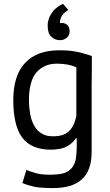

<svg xmlns="http://www.w3.org/2000/svg" viewBox="-20 -754 564 981"><path d="M449.2 -467.8Q433.6 -473.6 415 -478.5Q397.5 -484.4 377.9 -488.3Q358.4 -492.2 335 -495.1Q310.5 -497.1 283.2 -497.1Q224.6 -497.1 180.7 -480.5Q136.7 -463.9 107.4 -431.6Q77.1 -399.4 62.5 -351.6Q47.9 -304.7 47.9 -242.2Q47.9 -176.8 59.6 -128.9Q70.3 -82 93.8 -50.8Q117.2 -19.5 153.3 -4.9Q189.5 10.7 239.3 10.7Q263.7 10.7 283.2 6.8Q302.7 3.9 318.4 -3.9Q333 -11.7 345.7 -22.5Q358.4 -33.2 368.2 -47.9Q369.1 -47.9 372.1 -47.9Q372.1 -36.1 372.1 -1Q372.1 18.6 370.1 34.2Q369.1 49.8 366.2 63.5Q363.3 77.1 357.4 87.9Q352.5 98.6 344.7 106.4Q336.9 115.2 326.2 122.1Q316.4 127.9 302.7 131.8Q289.1 135.7 272.5 136.7Q255.9 138.7 235.4 138.7Q213.9 138.7 195.3 136.7Q177.7 134.8 164.1 130.9Q151.4 127 138.7 123Q126 119.1 114.3 114.3Q114.3 115.2 114.3 116.2Q114.3 116.2 114.3 117.2Q114.3 117.2 113.3 118.2Q113.3 118.2 113.3 119.1Q113.3 119.1 113.3 120.1Q113.3 120.1 113.3 121.1Q113.3 121.1 112.3 122.1Q112.3 122.1 112.3 123Q112.3 123 112.3 124Q112.3 124 111.3 124Q111.3 124 111.3 125Q111.3 125 111.3 126Q111.3 126 111.3 127Q111.3 127 110.4 128.9Q110.4 128.9 110.4 129.9Q110.4 129.9 109.4 130.9Q109.4 130.9 109.4 131.8Q109.4 131.8 109.4 131.8Q109.4 131.8 109.4 132.8Q109.4 132.8 108.4 134.8Q108.4 134.8 108.4 135.7Q108.4 135.7 108.4 136.7Q108.4 136.7 107.4 136.7Q107.4 136.7 107.4 137.7Q107.4 137.7 107.4 138.7Q107.4 138.7 107.4 139.6Q107.4 139.6 106.4 140.6Q106.4 140.6 106.4 140.6Q106.4 140.6 106.4 142.6Q106.4 142.6 106.4 143.6Q106.4 143.6 105.5 143.6Q105.5 143.6 105.5 144.5Q105.5 144.5 105.5 145.5Q105.5 145.5 105.5 145.5Q105.5 145.5 104.5 147.5Q104.5 147.5 104.5 148.4Q104.5 148.4 104.5 149.4Q104.5 149.4 103.5 150.4Q103.5 150.4 103.5 150.4Q103.5 150.4 103.5 151.4Q103.5 151.4 103.5 151.4Q103.5 152.3 102.5 153.3Q102.5 153.3 102.5 153.3Q102.5 153.3 102.5 154.3Q102.5 154.3 102.5 155.3Q102.5 155.3 101.6 156.2Q101.6 156.2 101.6 156.2Q101.6 156.2 101.6 157.2Q101.6 157.2 101.6 158.2Q101.6 158.2 101.6 159.2Q101.6 159.2 100.6 160.2Q100.6 160.2 100.6 161.1Q100.6 161.1 100.6 162.1Q100.6 162.1 99.6 163.1Q99.6 163.1 99.6 164.1Q99.6 164.1 99.6 165Q99.6 165 98.6 166Q98.6 166 98.6 167Q98.6 167 98.6 168Q98.6 168 97.7 168.9Q97.7 168.9 97.7 169.9Q97.7 169.9 97.7 170.9Q97.7 170.9 97.7 170.9Q97.7 170.9 96.7 172.9Q96.7 172.9 96.7 173.8Q96.7 173.8 96.7 173.8Q96.7 173.8 95.7 175.8Q95.7 175.8 95.7 176.8Q95.7 176.8 95.7 177.7Q95.7 177.7 94.7 178.7Q94.7 178.7 94.7 179.7Q94.7 179.7 94.7 180.7Q94.7 180.7 93.8 180.7Q106.4 186.5 122.1 191.4Q137.7 196.3 155.3 200.2Q172.9 204.1 196.3 205.1Q219.7 207 249 207Q298.8 207 335.9 196.3Q374 184.6 398.4 162.1Q422.9 140.6 435.5 105.5Q448.2 70.3 448.2 22.5Q448.2 -72.3 448.2 -156.2Q448.2 -240.2 448.2 -313.5Q449.2 -356.4 449.2 -395.5Q449.2 -433.6 449.2 -467.8ZM194.3 -71.3Q182.6 -78.1 172.9 -86.9Q163.1 -96.7 156.2 -109.4Q149.4 -121.1 143.6 -135.7Q138.7 -150.4 134.8 -168Q131.8 -184.6 129.9 -204.1Q127.9 -222.7 127.9 -243.2Q127.9 -291 137.7 -326.2Q146.5 -361.3 166 -383.8Q184.6 -405.3 210.9 -417Q237.3 -428.7 270.5 -428.7Q300.8 -428.7 326.2 -423.8Q351.6 -418.9 370.1 -410.2Q370.1 -327.1 370.1 -160.2Q364.3 -133.8 354.5 -114.3Q344.7 -94.7 330.1 -82Q316.4 -69.3 296.9 -63.5Q276.4 -57.6 252 -57.6Q235.4 -57.6 220.7 -60.5Q206.1 -63.5 194.3 -71.3ZM325.2 -625Q319.3 -630.9 311.5 -633.8Q304.7 -636.7 295.9 -636.7Q293 -636.7 291 -636.7Q288.1 -635.7 286.1 -635.7Q286.1 -647.5 289.1 -657.2Q292 -667 297.9 -675.8Q303.7 -683.6 311.5 -690.4Q319.3 -697.3 329.1 -703.1Q329.1 -703.1 328.1 -704.1Q328.1 -704.1 327.1 -705.1Q327.1 -705.1 327.1 -706.1Q327.1 -706.1 326.2 -707Q326.2 -707 325.2 -708Q325.2 -708 324.2 -709Q324.2 -709 323.2 -709Q323.2 -709 323.2 -710Q323.2 -710 322.3 -710.9Q322.3 -710.9 321.3 -711.9Q321.3 -711.9 320.3 -712.9Q320.3 -712.9 320.3 -713.9Q320.3 -713.9 319.3 -713.9Q319.3 -713.9 318.4 -714.8Q318.4 -714.8 318.4 -715.8Q318.4 -715.8 317.4 -716.8Q317.4 -716.8 316.4 -716.8Q316.4 -717.8 315.4 -718.8Q315.4 -718.8 315.4 -718.8Q315.4 -718.8 314.5 -719.7Q314.5 -719.7 314.5 -720.7Q314.5 -720.7 313.5 -720.7Q313.5 -720.7 312.5 -721.7Q312.5 -721.7 312.5 -722.7Q312.5 -722.7 311.5 -722.7Q311.5 -722.7 311.5 -723.6Q311.5 -723.6 310.5 -723.6Q310.5 -723.6 309.6 -725.6Q309.6 -725.6 308.6 -726.6Q308.6 -726.6 308.6 -726.6Q308.6 -726.6 307.6 -727.5Q307.6 -727.5 307.6 -728.5Q307.6 -728.5 306.6 -728.5Q306.6 -728.5 305.7 -729.5Q305.7 -729.5 305.7 -730.5Q305.7 -730.5 304.7 -731.4Q304.7 -731.4 303.7 -732.4Q303.7 -732.4 302.7 -733.4Q302.7 -733.4 301.8 -734.4Q296.9 -732.4 292 -729.5Q286.1 -726.6 279.3 -721.7Q272.5 -716.8 266.6 -711.9Q259.8 -707 252.9 -699.2Q247.1 -691.4 242.2 -683.6Q236.3 -675.8 232.4 -666Q228.5 -656.2 225.6 -645.5Q223.6 -634.8 223.6 -622.1Q223.6 -602.5 228.5 -587.9Q233.4 -574.2 243.2 -565.4Q252.9 -556.6 263.7 -552.7Q274.4 -548.8 286.1 -548.8Q296.9 -548.8 304.7 -551.8Q313.5 -554.7 321.3 -561.5Q329.1 -567.4 332 -576.2Q335.9 -585 335.9 -594.7Q335.9 -603.5 333 -611.3Q331.1 -619.1 325.2 -625Z"/></svg>

Font: Aptus Gothic JP
Style: Medium
Weight: 400
Designer: Fuminori Ogawa / Motoya
Version: Version 1